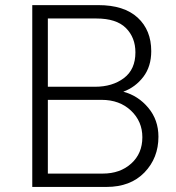

<svg xmlns="http://www.w3.org/2000/svg" viewBox="-20 -738 696 758"><path d="M107.4 0V-717.8H368.2Q469.7 -717.8 523.4 -668.5Q577.1 -619.1 577.1 -536.1Q577.1 -475.6 545.9 -434.6Q514.6 -393.6 466.8 -376Q525.4 -360.4 565.4 -312.5Q605.5 -264.6 605.5 -198.2Q605.5 -114.3 550.3 -57.1Q495.1 0 400.4 0ZM168.9 -52.7H385.7Q454.1 -52.7 498 -92.3Q542 -131.8 542 -196.3Q542 -258.8 497.1 -301.3Q452.1 -343.8 380.9 -343.8H168.9ZM168.9 -395.5H355.5Q423.8 -395.5 469.2 -429.7Q514.6 -463.9 514.6 -531.2Q514.6 -589.8 477.1 -627.4Q439.5 -665 360.4 -665H168.9Z"/></svg>

Font: Gothic A1 Light
Style: Regular
Weight: 300
Version: Version 2.50